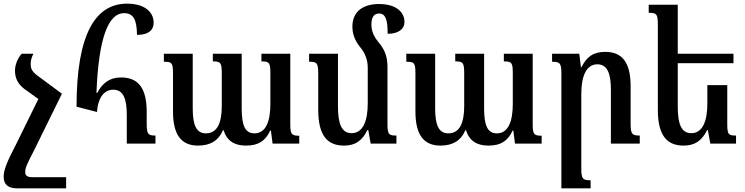

<svg xmlns="http://www.w3.org/2000/svg" viewBox="-33 -786 4079 1051"><path d="M329 184H145C115 184 105 175 105 155C105 133 116 109 152 40L306 -273L172 -372C140 -396 135 -413 135 -435C135 -454 139 -471 150 -492H86C62 -466 49 -428 49 -400C49 -359 64 -328 98 -301L177 -244L54 6C7 96 -13 144 -13 181C-13 226 14 245 61 245H329Z M498 -173C502 -244 533 -295 587 -295C642 -295 661 -245 661 -157V0H818V-44C776 -44 770 -52 770 -114V-174C770 -302 725 -362 630 -362C565 -362 526 -329 500 -278H495C507 -585 562 -714 646 -714C695 -714 716 -682 717 -595C777 -595 808 -619 808 -662C808 -722 756 -766 663 -766C490 -766 386 -602 386 -202Z M1398 -492V-450C1442 -450 1447 -442 1447 -384V-217C1447 -123 1423 -56 1360 -56C1308 -56 1290 -100 1290 -194V-492H1132V-450C1175 -450 1181 -443 1181 -383V-205C1181 -115 1157 -56 1094 -56C1040 -56 1022 -104 1022 -194V-492H864V-448C908 -448 914 -442 914 -384V-176C914 -46 961 11 1051 11C1114 11 1162 -13 1187 -73H1191C1209 -15 1250 11 1314 11C1382 11 1420 -15 1446 -71H1450L1459 0H1605V-43C1561 -43 1556 -53 1556 -107V-492Z M2088 -109V-420C2088 -476 2073 -515 2039 -555C2011 -589 2000 -619 2000 -652C2000 -688 2012 -712 2042 -712C2077 -712 2089 -679 2089 -601C2145 -601 2181 -625 2181 -666C2181 -720 2135 -764 2042 -764C1959 -764 1896 -727 1896 -640C1896 -601 1909 -563 1940 -526C1967 -493 1980 -456 1980 -415V-219C1980 -127 1955 -57 1892 -57C1837 -57 1817 -108 1817 -203V-492H1659V-448C1703 -448 1709 -441 1709 -381V-185C1709 -48 1756 11 1850 11C1912 11 1950 -16 1978 -74H1983L1996 0H2137V-44C2095 -44 2088 -50 2088 -109Z M2725 -492V-450C2769 -450 2774 -442 2774 -384V-217C2774 -123 2750 -56 2687 -56C2635 -56 2617 -100 2617 -194V-492H2459V-450C2502 -450 2508 -443 2508 -383V-205C2508 -115 2484 -56 2421 -56C2367 -56 2349 -104 2349 -194V-492H2191V-448C2235 -448 2241 -442 2241 -384V-176C2241 -46 2288 11 2378 11C2441 11 2489 -13 2514 -73H2518C2536 -15 2577 11 2641 11C2709 11 2747 -15 2773 -71H2777L2786 0H2932V-43C2888 -43 2883 -53 2883 -107V-492Z M3469 -44C3426 -44 3419 -52 3419 -112V-314C3419 -444 3373 -502 3281 -502C3213 -502 3178 -474 3150 -418H3147L3138 -492H2989V-448C3032 -448 3040 -440 3040 -384V245H3200V201C3157 201 3149 193 3149 136V-272C3149 -370 3177 -434 3237 -434C3293 -434 3311 -380 3311 -296V0H3469Z M3838 -74H3842L3855 0H3996V-44C3954 -44 3948 -50 3948 -109V-320H3839V-219C3839 -127 3815 -57 3751 -57C3696 -57 3677 -108 3677 -203V-440H3982V-492H3677V-760H3518V-716C3562 -716 3568 -709 3568 -649V-185C3568 -48 3615 11 3709 11C3771 11 3809 -16 3838 -74Z"/></svg>

Font: Noto Serif Armenian Condensed Semi
Style: Regular
Weight: 600
Width: 3
Designer: Monotype Design Team
Foundry: Monotype Imaging Inc.
Version: Version 1.901